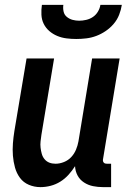

<svg xmlns="http://www.w3.org/2000/svg" viewBox="-20 -760 540 788"><path d="M146 8Q121 8 98.5 -1.5Q76 -11 62 -30Q48 -49 41.5 -72.5Q35 -96 33 -121Q31 -146 33 -171.5Q35 -197 39 -222L89 -520H202L150 -207Q148 -193 146.5 -180Q145 -167 146.5 -154Q148 -141 151.5 -128.5Q155 -116 163 -106.5Q171 -97 182.5 -92.5Q194 -88 208 -88Q225 -88 242.5 -95Q260 -102 272.5 -115.5Q285 -129 292 -146Q299 -163 302 -180L358 -520H471L403 -108Q402 -104 402.5 -100Q403 -96 405.5 -93Q408 -90 411.5 -89Q415 -88 419 -88H436V8H403Q382 8 362 4Q342 0 325 -11Q308 -22 298.5 -39.5Q289 -57 288 -78Q276 -59 261 -42.5Q246 -26 227.5 -14.5Q209 -3 188 2.5Q167 8 146 8ZM293 -600Q273 -600 253 -602.5Q233 -605 215 -612.5Q197 -620 182.5 -632.5Q168 -645 159.5 -662Q151 -679 150 -699.5Q149 -720 152 -740H240Q238 -726 241 -712.5Q244 -699 254.5 -690.5Q265 -682 278 -678.5Q291 -675 305 -675Q319 -675 334 -678.5Q349 -682 361.5 -690.5Q374 -699 382 -712.5Q390 -726 392 -740H480Q477 -720 469 -699.5Q461 -679 446.5 -662Q432 -645 413.5 -632.5Q395 -620 375 -612.5Q355 -605 334 -602.5Q313 -600 293 -600Z"/></svg>

Font: Iosevka Curly
Style: Bold Italic
Weight: 700
Italic angle: -9°
Monospace: yes
Designer: Belleve Invis
Foundry: Belleve Invis
Version: Version 22.1.2; ttfautohint (v1.8.4)